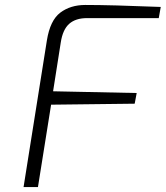

<svg xmlns="http://www.w3.org/2000/svg" viewBox="-20 -754 668 774"><path d="M169 -591Q182 -672 223 -703Q264 -734 324 -734Q428 -734 628 -726L620 -681H331Q285 -681 259 -658Q233 -635 225 -583L194 -386L531 -379L523 -336L186 -332L133 0H75Z"/></svg>

Font: Exo Light
Style: Italic
Weight: 300
Italic angle: -9°
Designer: Natanael Gama
Foundry: Natanael Gama
Version: Version 1.500; ttfautohint (v1.6)